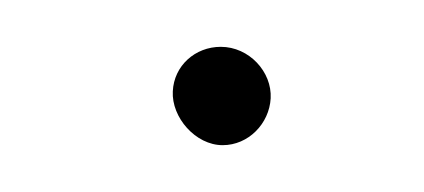

<svg xmlns="http://www.w3.org/2000/svg" viewBox="-20 -111 181 82"><path d="M53.8 -72C53.2 -60.9 63.5 -49 75.1 -49C86.1 -49 95 -58.2 95.6 -69C96.2 -80.3 86.4 -91 74.3 -91C63.3 -91 54.3 -82.9 53.8 -72Z"/></svg>

Font: Just Breathe
Style: Obl1
Weight: 400
Foundry: Cannot Into Space Fonts
Version: Version 0.72